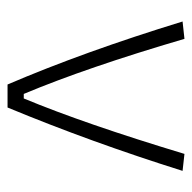

<svg xmlns="http://www.w3.org/2000/svg" viewBox="-20 -489 509 509"><g transform="rotate(90 234.5 -234.5)"><path d="M37 -464 83 -469Q159 -210 229 -43H241Q308 -204 388 -469L433 -464Q357 -222 265 0H204Q117 -203 37 -464Z"/></g></svg>

Font: Athiti Light
Style: Regular
Weight: 300
Designer: CadsonDemak Team
Foundry: CadsonDemak
Version: Version 1.032